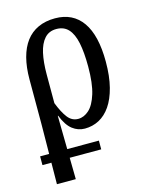

<svg xmlns="http://www.w3.org/2000/svg" viewBox="-117 -622 735 934"><g transform="rotate(-15 250.5 -155.0)"><path d="M8 128V84H304V128ZM52 236 55 -66V-291Q55 -352 67.5 -399.5Q80 -447 104.5 -479.5Q129 -512 166 -529Q203 -546 251 -546Q341 -546 388.5 -478.5Q436 -411 436 -278Q436 -205 422 -150.5Q408 -96 383.5 -60.5Q359 -25 326 -7.5Q293 10 254 10Q220 10 192 -11.5Q164 -33 144 -84H142L147 236ZM235 -44Q264 -44 289.5 -67Q315 -90 331 -141.5Q347 -193 347 -278Q347 -349 337 -397Q327 -445 304.5 -469.5Q282 -494 244 -494Q207 -494 184.5 -469Q162 -444 152 -399Q142 -354 142 -293V-148Q161 -99 182 -71.5Q203 -44 235 -44Z"/></g></svg>

Font: Noto Serif ExtraCondensed
Style: Regular
Weight: 400
Width: 2
Designer: Monotype Design Team
Foundry: Monotype Imaging Inc.
Version: Version 2.013